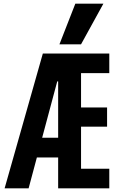

<svg xmlns="http://www.w3.org/2000/svg" viewBox="-20 -1020 640 1040"><path d="M5 0 212 -730H572V-624H419V-438H560V-334H419V-106H572V0H295V-579H290L135 0ZM129 -167V-274H357V-167ZM419 -780H302L388 -1000H540Z"/></svg>

Font: M PLUS Code Latin Expanded SemiBold
Style: Regular
Weight: 600
Width: 7
Designer: Coji Morishita
Foundry: UNDERFOREST DESIGN
Version: Version 1.002; ttfautohint (v1.8.3)